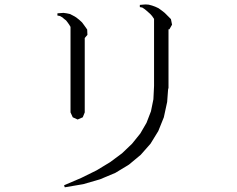

<svg xmlns="http://www.w3.org/2000/svg" viewBox="-20 -791 1040 844"><path d="M264.6 32.2 261.7 23.4 336.9 -8.8 404.3 -42 463.9 -78.1 516.6 -117.2 560.5 -159.2 596.7 -204.1 624 -251 643.6 -301.8 654.3 -354.5 657.2 -413.1V-708L648.4 -720.7L640.6 -729.5L623 -745.1L614.3 -752L605.5 -757.8L594.7 -759.8V-769.5L606.4 -770.5L620.1 -771.5L633.8 -770.5L648.4 -766.6L662.1 -761.7L676.8 -754.9L690.4 -745.1L704.1 -734.4L731.4 -707L736.3 -682.6L724.6 -662.1H720.7V-402.3H719.7L718.8 -396.5L714.8 -342.8L700.2 -275.4L675.8 -214.8L641.6 -159.2L598.6 -110.4L546.9 -67.4L487.3 -31.2L419.9 -2.9L345.7 18.6L265.6 32.2ZM284.2 -682.6 277.3 -692.4 270.5 -701.2 261.7 -708 253.9 -714.8 243.2 -720.7 232.4 -722.7V-732.4L258.8 -734.4L273.4 -732.4L287.1 -729.5L300.8 -722.7L314.5 -714.8L328.1 -704.1L340.8 -692.4L351.6 -677.7L363.3 -661.1L364.3 -637.7L352.5 -624V-296.9L343.8 -275.4L321.3 -265.6L299.8 -275.4L290 -296.9V-672.9Z"/></svg>

Font: Kurinto Seri
Style: Regular
Weight: 400
Designer: Kurinto was developed by Clint Goss from a range of fonts that are compatible with the SIL Open Font License Version 1.1
Foundry: Clinton F. Goss
Version: Version 2.196; July 25, 2020